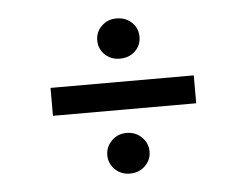

<svg xmlns="http://www.w3.org/2000/svg" viewBox="-37 -492 599 466"><g transform="rotate(-5 262.5 -259.0)"><path d="M88 -226V-294H437V-226ZM262 -70Q240.5 -70 225.8 -84.5Q211 -99 211 -119Q211 -139.5 225.8 -154.2Q240.5 -169 262 -169Q284.5 -169 299.2 -154.2Q314 -139.5 314 -119Q314 -99 299.2 -84.5Q284.5 -70 262 -70ZM262 -350Q240.5 -350 225.8 -364Q211 -378 211 -399Q211 -419.5 225.8 -433.8Q240.5 -448 262 -448Q284.5 -448 299.2 -433.8Q314 -419.5 314 -399Q314 -378 299.2 -364Q284.5 -350 262 -350Z"/></g></svg>

Font: Karla
Style: Regular
Weight: 400
Designer: Jonathan Pinhorn
Version: Version 2.004;gftools[0.9.33]